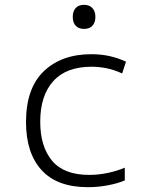

<svg xmlns="http://www.w3.org/2000/svg" viewBox="-20 -767 640 797"><path d="M345 10Q217 10 152.5 -61Q88 -132 88 -260Q88 -401 162 -471.5Q236 -542 359 -542Q400 -542 435.5 -534Q471 -526 503 -511L487 -462Q455 -477 423.5 -483.5Q392 -490 360 -490Q255 -490 201 -430Q147 -370 147 -262Q147 -159 196 -100Q245 -41 350 -41Q390 -41 429 -49.5Q468 -58 498 -71V-18Q470 -6 429 2Q388 10 345 10ZM329 -647Q307 -647 294.5 -660Q282 -673 282 -697Q282 -720 294 -733.5Q306 -747 329 -747Q351 -747 363.5 -733.5Q376 -720 376 -697Q376 -674 364 -660.5Q352 -647 329 -647Z"/></svg>

Font: Noto Sans Mono Light
Style: Regular
Weight: 300
Designer: Monotype Design Team
Foundry: Monotype Imaging Inc.
Version: Version 2.014; ttfautohint (v1.8.4.7-5d5b)